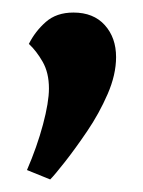

<svg xmlns="http://www.w3.org/2000/svg" viewBox="-20 -151 228 306"><path d="M60 135 23 120Q39 83 48.5 47.5Q58 12 58 -10Q58 -35 48 -52.5Q38 -70 26 -81Q36 -101 53 -116Q70 -131 97 -131Q129 -131 147 -111Q165 -91 165 -60Q165 -32 151.5 -1Q138 30 119 58Q100 86 83.5 107Q67 128 60 135Z"/></svg>

Font: Faustina SemiBold
Style: Regular
Weight: 600
Designer: Alfonso Garcia
Foundry: http://www.omnibus-type.com
Version: Version 1.200